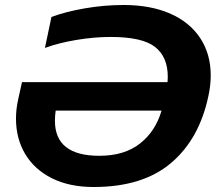

<svg xmlns="http://www.w3.org/2000/svg" viewBox="-20 -734 864 769"><path d="M44 -259Q44 -297 53 -337L68 -405H651L652 -426Q652 -506 601 -546Q550 -586 423 -586Q357 -586 285.5 -574Q214 -562 160 -542L186 -666Q242 -687 319.5 -700.5Q397 -714 475 -714Q582 -714 660.5 -680Q739 -646 781.5 -582Q824 -518 824 -432Q824 -393 815 -351Q779 -178 665.5 -81.5Q552 15 355 15Q258 15 188 -20Q118 -55 81 -117Q44 -179 44 -259ZM627 -291H203Q200 -270 200 -250Q200 -110 378 -110Q478 -110 540.5 -159Q603 -208 627 -291Z"/></svg>

Font: Prompt SemiBold
Style: Italic
Weight: 600
Italic angle: -12°
Designer: Katatrad Team
Foundry: CadsonDemak
Version: Version 1.001